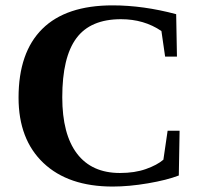

<svg xmlns="http://www.w3.org/2000/svg" viewBox="-20 -682 762 712"><path d="M397.9 9.8Q233.4 9.8 141.1 -77.6Q48.8 -165 48.8 -319.8Q48.8 -487.8 137 -575Q225.1 -662.1 397.5 -662.1Q511.2 -662.1 633.3 -629.4L636.2 -472.2H592.3L578.6 -566.9Q514.2 -610.8 428.7 -610.8Q315.4 -610.8 263.2 -540.3Q210.9 -469.7 210.9 -321.3Q210.9 -184.1 265.6 -112.3Q320.3 -40.5 424.8 -40.5Q480 -40.5 521.2 -55.2Q562.5 -69.8 585.9 -89.8L601.6 -197.3H646L643.1 -31.2Q599.1 -14.2 528.8 -2.2Q458.5 9.8 397.9 9.8Z"/></svg>

Font: Tinos
Style: Bold
Weight: 700
Designer: Steve Matteson
Foundry: Monotype Imaging Inc.
Version: Version 1.23